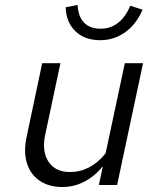

<svg xmlns="http://www.w3.org/2000/svg" viewBox="-20 -741 640 769"><path d="M230 8Q176 8 139 -17Q102 -42 88 -87Q74 -132 86 -190L149 -488H222L161 -201Q147 -134 174.5 -93Q202 -52 260 -52Q343 -52 403 -127L480 -488H553L449 0H376L392 -75Q358 -34 317 -13Q276 8 230 8ZM381 -580Q320 -580 282.5 -615.5Q245 -651 243 -712L291 -721Q293 -675 316.5 -650.5Q340 -626 383 -626Q462 -626 502 -718L551 -702Q526 -644 481.5 -612Q437 -580 381 -580Z"/></svg>

Font: Red Hat Mono
Style: Italic
Weight: 300
Italic angle: -12°
Monospace: yes
Designer: Pentagram, MCKL
Foundry: Pentagram, MCKL
Version: Version 1.023